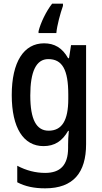

<svg xmlns="http://www.w3.org/2000/svg" viewBox="-20 -786 557 1046"><path d="M323 -754V-766H264C231 -724 201 -661 190 -616V-606H287C290 -645 309 -715 323 -754ZM220 -550C110 -550 44 -449 44 -268C44 -89 108 10 217 10C277 10 319 -17 351 -73H355C352 -48 351 -16 351 4V20C351 115 307 156 226 156C174 156 123 143 74 117V207C118 230 166 240 226 240C380 240 449 154 449 -1V-540H367L356 -469H351C319 -526 276 -550 220 -550ZM243 -464C319 -464 352 -407 352 -271V-247C352 -129 317 -74 245 -74C178 -74 145 -135 145 -266C145 -396 177 -464 243 -464Z"/></svg>

Font: Noto Sans Armenian Condensed Medium
Style: Regular
Weight: 500
Width: 3
Designer: Monotype Design Team
Foundry: Monotype Imaging Inc.
Version: Version 2.008